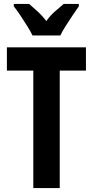

<svg xmlns="http://www.w3.org/2000/svg" viewBox="-20 -954 471 974"><path d="M283 0H149V-596H15V-714H416V-596H283ZM145 -774Q136 -793 119 -820.5Q102 -848 83.5 -875.5Q65 -903 50 -922V-934H128Q144 -920 169 -897.5Q194 -875 215 -847Q236 -877 260 -897Q284 -917 303 -934H380V-922Q366 -902 348 -875.5Q330 -849 313 -822Q296 -795 286 -774Z"/></svg>

Font: Noto Sans Sinhala ExtraCondensed
Style: Bold
Weight: 700
Width: 2
Designer: Jelle Bosma - Monotype Design Team
Foundry: Monotype Imaging Inc.
Version: Version 2.006; ttfautohint (v1.8.4.7-5d5b)